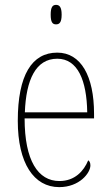

<svg xmlns="http://www.w3.org/2000/svg" viewBox="-20 -758 452 788"><path d="M210 -658C224 -658 233 -666 233 -698C233 -729 224 -738 210 -738C196 -738 188 -729 188 -698C188 -666 196 -658 210 -658ZM223 10C306 10 351 -48 351 -79C351 -91 347 -97 342 -100C324 -56 287 -15 224 -15C136 -15 81 -99 81 -272H366V-291C366 -446 312 -542 215 -542C111 -542 53 -450 53 -262C53 -88 119 10 223 10ZM338 -297H82C87 -431 127 -517 215 -517C299 -517 336 -428 338 -297Z"/></svg>

Font: Noto Serif Myanmar Condensed Thin
Style: Regular
Weight: 100
Width: 3
Designer: Ben Mitchell and the Monotype Design Team
Foundry: Monotype Imaging Inc.
Version: Version 2.106